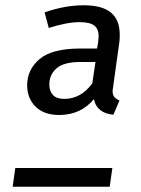

<svg xmlns="http://www.w3.org/2000/svg" viewBox="-20 -708 536 728"><path d="M83 -385Q83 -444 130 -484Q177 -524 285 -524H348L352 -547Q354 -565 354 -570Q354 -599 337 -611.5Q320 -624 282 -624Q234 -624 165 -602L149 -661Q226 -688 297 -688Q367 -688 400.5 -660.5Q434 -633 434 -576Q434 -560 433 -552L409 -379Q407 -367 407 -362Q407 -349 413 -341Q419 -333 433 -327L410 -273Q347 -279 336 -332Q286 -272 204 -272Q147 -272 115 -303.5Q83 -335 83 -385ZM330 -392 342 -473H285Q222 -473 194.5 -449Q167 -425 167 -388Q167 -362 181 -347.5Q195 -333 223 -333Q287 -333 330 -392ZM28 0 38 -71H406L396 0Z"/></svg>

Font: Fira Sans TEST Book
Style: Italic
Weight: 350
Italic angle: -8°
Designer: Carrois Corporate & Edenspiekermann AG
Foundry: Carrois Corporate GbR & Edenspiekermann AG
Version: Version 4.201